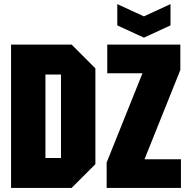

<svg xmlns="http://www.w3.org/2000/svg" viewBox="-20 -918 928 938"><path d="M202 -146H278V-554H202ZM34 0V-700H330L446 -584V-116L330 0ZM501 0V-124L676 -560H504V-700H861V-576L686 -140H864V0ZM813 -898V-794L683 -734L553 -794V-898L683 -838Z"/></svg>

Font: Tektur Condensed
Style: Bold
Weight: 700
Width: 3
Designer: Adam Jagosz
Foundry: Adam Jagosz
Version: Version 1.005;gftools[0.9.30]